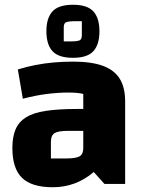

<svg xmlns="http://www.w3.org/2000/svg" viewBox="-20 -773 600 807"><path d="M202 14Q113 14 72.5 -25.5Q32 -65 32 -151Q32 -198 45.5 -229.5Q59 -261 89.5 -280Q120 -299 172.5 -307Q225 -315 303 -315H360V-223H266Q225 -223 209.5 -213.5Q194 -204 194 -177V-107H258Q299 -107 314.5 -116Q330 -125 330 -150V-378Q309 -384 267 -384Q224 -384 176.5 -378Q129 -372 76 -358L55 -481Q90 -492 128 -499.5Q166 -507 206 -510.5Q246 -514 287 -514Q364 -514 412 -496.5Q460 -479 483 -442.5Q506 -406 506 -347V0H419L374 -50Q299 14 202 14ZM287 -530Q226 -530 200.5 -558Q175 -586 175 -642Q175 -697 200.5 -725Q226 -753 287 -753Q347 -753 372.5 -725Q398 -697 398 -641Q398 -586 372.5 -558Q347 -530 287 -530ZM248 -599H282Q301 -599 312.5 -602.5Q324 -606 324 -625V-684H293Q273 -684 260.5 -680.5Q248 -677 248 -659Z"/></svg>

Font: Changa ExtraLight
Style: Bold
Weight: 700
Version: Version 3.002; ttfautohint (v1.8.2)